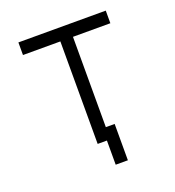

<svg xmlns="http://www.w3.org/2000/svg" viewBox="-123 -695 785 859"><g transform="rotate(-20 270.0 -265.5)"><path d="M340 -107V66H282V-49H238V-537H60V-597H476V-537H298V-107Z"/></g></svg>

Font: ibm3270
Style: Regular
Weight: 400
Monospace: yes
Version: Version 2.0.3